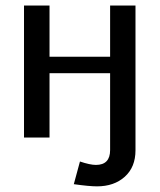

<svg xmlns="http://www.w3.org/2000/svg" viewBox="-20 -492 573 687"><path d="M65.9 0V-472.2H157.2V-289.1H374V-472.2H464.8V45.9Q464.8 106 426.5 140.4Q388.2 174.8 327.1 174.8Q299.3 174.8 244.1 167L266.1 85.9Q302.2 98.1 323.2 98.1Q374 98.1 374 44.9V-230H157.2V0Z"/></svg>

Font: CMU Bright
Style: SemiBold
Weight: 600
Version: Version 0.7.0